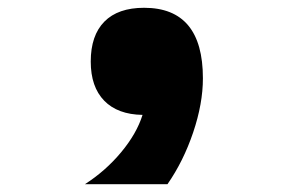

<svg xmlns="http://www.w3.org/2000/svg" viewBox="-20 -283 740 493"><path d="M198 190Q251 156 291 108Q331 60 346 12Q282 11 247.5 -24.5Q213 -60 213 -125Q213 -192 248 -227.5Q283 -263 350 -263Q501 -263 501 -82Q501 -17 476 57Q451 131 410 190Z"/></svg>

Font: Martian Mono ExtraBold
Style: Regular
Weight: 800
Monospace: yes
Designer: Roman Shamin
Foundry: Evil Martians
Version: Version 1.000; ttfautohint (v1.8.4.7-5d5b)